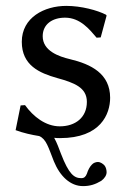

<svg xmlns="http://www.w3.org/2000/svg" viewBox="-20 -459 436 652"><path d="M50 -101 33 -17C60 -7 88 -1 113 3C137 13 144 41 163 89C184 140 219 173 262 173C286 173 304 167 324 155C335 147 342 136 342 126C342 119 340 109 335 103C330 97 320 91 313 91C306 91 297 94 292 100C285 107 279 118 275 131C271 141 266 146 256 146C232 146 214 133 187 63C180 45 174 27 164 9C171 10 178 10 184 10C322 10 354 -72 354 -127C354 -209 289 -241 218 -258C180 -267 125 -286 125 -336C125 -377 158 -399 201 -399C253 -399 285 -358 308 -331L322 -332L342 -406L340 -409C311 -424 256 -439 205 -439C131 -439 54 -400 54 -317C54 -237 114 -211 174 -194C232 -178 275 -162 275 -113C275 -60 236 -30 183 -30C135 -30 93 -63 65 -102Z"/></svg>

Font: Libertinus Sans
Style: Regular
Weight: 400
Designer: Philipp H. Poll, Khaled Hosny
Foundry: Caleb Maclennan
Version: Version 7.050;RELEASE